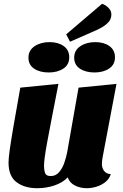

<svg xmlns="http://www.w3.org/2000/svg" viewBox="-20 -972 649 1012"><path d="M176 20Q110 20 67.5 -11.5Q25 -43 25 -115Q25 -138 31.5 -184Q38 -230 51.5 -309Q65 -388 87 -510L288 -530Q267 -422 252.5 -347.5Q238 -273 229 -224Q220 -175 216 -145Q212 -115 212 -96Q212 -76 217.5 -60Q223 -44 247 -44Q274 -44 291.5 -64.5Q309 -85 319 -114Q329 -143 334 -169L394 -510L594 -530L522 -149Q520 -140 518.5 -128Q517 -116 517 -107Q517 -88 528 -72Q539 -56 564 -54Q556 -29 535.5 -12.5Q515 4 488.5 12Q462 20 437 20Q404 20 375.5 6Q347 -8 337 -37Q310 -9 267 5.5Q224 20 176 20ZM349 -752 329 -791 518 -952Q537 -946 552 -930.5Q567 -915 567 -896Q567 -872 551.5 -855Q536 -838 512 -825Q488 -812 463 -802ZM237 -590Q190 -590 160 -610Q130 -630 130 -668Q130 -707 162.5 -728.5Q195 -750 241 -750Q287 -750 316 -729Q345 -708 345 -670Q345 -631 314 -610.5Q283 -590 237 -590ZM478 -590Q432 -590 401.5 -610Q371 -630 371 -668Q371 -707 403.5 -728.5Q436 -750 482 -750Q528 -750 557 -729Q586 -708 586 -670Q586 -631 555 -610.5Q524 -590 478 -590Z"/></svg>

Font: Sansita Swashed ExtraBold
Style: Regular
Weight: 800
Designer: Pablo Cosgaya
Foundry: Omnibus-Type
Version: Version 1.003; ttfautohint (v1.8.3)